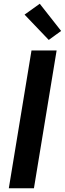

<svg xmlns="http://www.w3.org/2000/svg" viewBox="-20 -1004 346 1024"><path d="M27 0 148 -735H282L161 0ZM240 -791 111 -926 192 -984 306 -839Z"/></svg>

Font: Iosevka Aile Extrabold Oblique
Style: Regular
Weight: 800
Italic angle: -9°
Designer: Belleve Invis
Foundry: Belleve Invis
Version: Version 31.1.0; ttfautohint (v1.8.4)